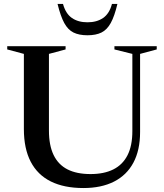

<svg xmlns="http://www.w3.org/2000/svg" viewBox="-20 -938 829 969"><path d="M648 -276.5V-666L557.5 -688.5V-705H771V-688.5L687 -666V-272Q687 -180 653.2 -117Q619.5 -54 555.5 -21.5Q491.5 11 401 11Q303.5 11 236.5 -22.2Q169.5 -55.5 135 -121.8Q100.5 -188 100.5 -286.5V-666L16.5 -688.5V-705H311V-688.5L227 -666V-279Q227 -204.5 250.5 -155.8Q274 -107 320.5 -83.2Q367 -59.5 437 -59.5Q505 -59.5 552 -83Q599 -106.5 623.5 -154.5Q648 -202.5 648 -276.5ZM421.5 -825.5Q468.5 -825.5 500.2 -847.2Q532 -869 545 -918H572.5Q558 -856.5 539 -822Q520 -787.5 492 -773.8Q464 -760 421.5 -760Q379 -760 351 -773.8Q323 -787.5 304.2 -822Q285.5 -856.5 270.5 -918H298Q311.5 -869 343 -847.2Q374.5 -825.5 421.5 -825.5Z"/></svg>

Font: Newsreader 60pt Medium
Style: Regular
Weight: 500
Designer: Hugues Gentile
Foundry: Production Type
Version: Version 1.003